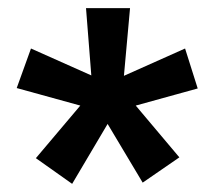

<svg xmlns="http://www.w3.org/2000/svg" viewBox="-20 -762 533 471"><path d="M244 -458 157 -311 68 -374 177 -503 21 -546 56 -643 204 -577 191 -742H299L284 -576L434 -643L465 -545L313 -503L420 -376L330 -314Z"/></svg>

Font: Morrison
Style: Bold
Weight: 700
Designer: Pablo Impallari, Rodrigo Fuenzalida (Modified by Dan O. Williams)
Version: Version 0.03;June 6, 2019;FontCreator 11.5.0.2425 64-bit; tt